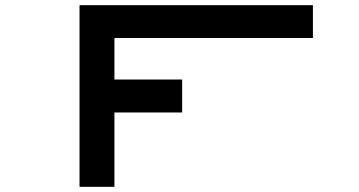

<svg xmlns="http://www.w3.org/2000/svg" viewBox="-20 -720 1385 740"><path d="M286.5 -700V0H421V-286.5H682V-413.5H421V-573.5H1186V-700Z"/></svg>

Font: Melete Medium
Style: Regular
Weight: 500
Width: 6
Designer: Sora Sagano
Foundry: DOT COLON
Version: Version 0.200;FEAKit 1.0